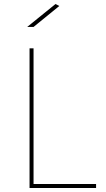

<svg xmlns="http://www.w3.org/2000/svg" viewBox="-20 -941 531 961"><path d="M460.9 -20V0H127.9V-699.2H147.9V-20ZM147.9 -806.2H116.2L257.8 -920.9L276.9 -911.1Z"/></svg>

Font: Montserrat
Style: Thin
Weight: 250
Designer: Julieta Ulanovsky
Foundry: Julieta Ulanovsky
Version: Version 1.000;PS 002.000;hotconv 1.0.70;makeotf.lib2.5.58329